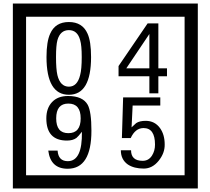

<svg xmlns="http://www.w3.org/2000/svg" viewBox="-20 -980 1195 1090"><path d="M1103 90H53V-960H1103ZM1028 15V-885H128V15ZM497 -656Q497 -442 371 -442Q244 -442 244 -656Q244 -744 265 -789Q294 -855 371 -855Q448 -855 477 -789Q497 -745 497 -656ZM444 -656Q444 -723 435 -752Q420 -809 371 -809Q322 -809 306 -752Q298 -723 298 -656Q298 -587 306 -553Q322 -488 371 -488Q419 -488 435 -554Q444 -587 444 -656ZM928 -547H879V-450H828V-547H653V-605L818 -847H879V-592H928ZM828 -592V-787L697 -592ZM499 -238Q499 -22 364 -22Q267 -22 254 -125H307Q311 -65 365 -65Q448 -65 445 -232Q424 -205 414 -197Q394 -182 360 -182Q243 -182 243 -308Q243 -366 275.5 -400.5Q308 -435 366 -435Q450 -435 478 -385Q499 -346 499 -238ZM438 -308Q438 -392 368 -392Q299 -392 299 -308Q299 -224 368 -224Q438 -224 438 -308ZM915 -160Q916 -111 880.5 -67Q845 -23 796 -23Q741 -23 706 -46Q666 -74 666 -127H724Q724 -67 790 -67Q824 -67 843 -97Q860 -124 860 -159Q860 -253 795 -253Q748 -253 722 -196H672L679 -427H890V-381H733L727 -257Q740 -269 753 -281Q772 -294 807 -294Q859 -294 889 -252Q915 -215 915 -160Z"/></svg>

Font: Unicode BMP Fallback SIL
Style: Regular
Weight: 400
Foundry: NRSI, SIL International
Version: Version 5.1 Based on Unicode 5.1